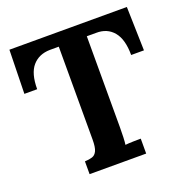

<svg xmlns="http://www.w3.org/2000/svg" viewBox="-126 -816 901 931"><g transform="rotate(-20 325.0 -350.0)"><path d="M567 -474Q567 -555 534 -594.5Q501 -634 444 -633H396V-164Q396 -137 395 -112Q394 -87 392 -74Q409 -76 435.5 -76.5Q462 -77 472 -77V0H180V-66Q203 -67 218.5 -72Q234 -77 242.5 -95Q251 -113 251 -153V-632H205Q148 -631 115 -593Q82 -555 82 -474H16L21 -700H627L633 -474Z"/></g></svg>

Font: Lora
Style: Bold
Weight: 700
Designer: Olga Karpushina, Alexei Vanyashin (Cyrillic)
Foundry: Cyreal
Version: Version 3.006; ttfautohint (v1.8.4.7-5d5b);gftools[0.9.30]